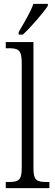

<svg xmlns="http://www.w3.org/2000/svg" viewBox="-20 -979 287 999"><path d="M77 -812V-799H99C144 -841 207 -914 229 -949V-959H154C138 -914 106 -862 77 -812ZM10 0H237V-32H226C171 -32 154 -39 154 -105V-760H10V-728H25C71 -728 93 -722 93 -656V-105C93 -39 76 -32 21 -32H10Z"/></svg>

Font: Noto Serif Hebrew Condensed Light
Style: Regular
Weight: 300
Width: 3
Designer: Monotype Design Team
Foundry: Monotype Imaging Inc.
Version: Version 2.004